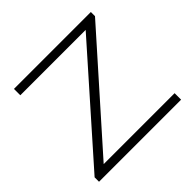

<svg xmlns="http://www.w3.org/2000/svg" viewBox="-166 -866 1047 1047"><g transform="rotate(-45 357.0 -343.0)"><path d="M38 0V-34L572 -637H68V-686H661V-654L124 -50H671V0Z"/></g></svg>

Font: Archivo SemiExpanded Thin
Style: Regular
Weight: 250
Width: 6
Designer: Hector Gatti
Foundry: Omnibus-Type
Version: Version 2.001